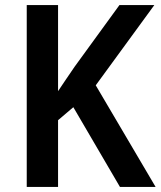

<svg xmlns="http://www.w3.org/2000/svg" viewBox="-20 -800 631 754"><path d="M591 -66 356 -465 586 -780H449L273 -538C248 -502 227 -470 208 -442V-780H85V-66H208V-328L268 -379L451 -66Z"/></svg>

Font: Noto Sans Malayalam UI SemiCondensed SemiBold
Style: Regular
Weight: 600
Width: 4
Designer: Jelle Bosma - Monotype Design Team
Foundry: Monotype Imaging Inc.
Version: Version 2.104